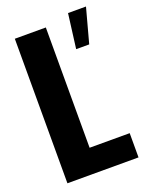

<svg xmlns="http://www.w3.org/2000/svg" viewBox="-125 -709 595 774"><g transform="rotate(-20 172.0 -322.0)"><path d="M28 -620H161V-104H333V0H28ZM246 -496 265 -644H342L302 -496Z"/></g></svg>

Font: Smooch Sans Thin ExtraBold
Style: Regular
Weight: 800
Version: Version 1.010